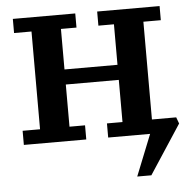

<svg xmlns="http://www.w3.org/2000/svg" viewBox="-51 -581 802 812"><g transform="rotate(-5 349.5 -175.0)"><path d="M298 5H33V-55H107V-470H33V-530H298V-470H232V-298H457V-470H391V-530H656V-470H582V-55H685L695 -28L559 180H499L569 5H391V-55H457V-234H232V-55H298Z"/></g></svg>

Font: PT Serif Caption
Style: Semibold
Weight: 600
Designer: A.Korolkova, O.Umpeleva, V.Yefimov
Foundry: ParaType Ltd
Version: Version 1.00;May 2, 2020;FontCreator 12.0.0.2544 64-bit